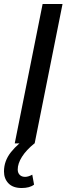

<svg xmlns="http://www.w3.org/2000/svg" viewBox="-22 -720 352 964"><path d="M52 0 192 -700H292L152 0ZM87 224Q43 224 20.5 200.5Q-2 177 -2 141Q-2 88 33 44Q68 0 121 -33L151 0Q110 33 88.5 67Q67 101 67 131Q67 148 77 158Q87 168 104 168Q120 168 140 157L149 207Q127 224 87 224Z"/></svg>

Font: Montserrat Medium
Style: Italic
Weight: 500
Italic angle: -11.3°
Designer: Julieta Ulanovsky
Foundry: Julieta Ulanovsky
Version: Version 9.000; ttfautohint (v1.8.4.7-5d5b)